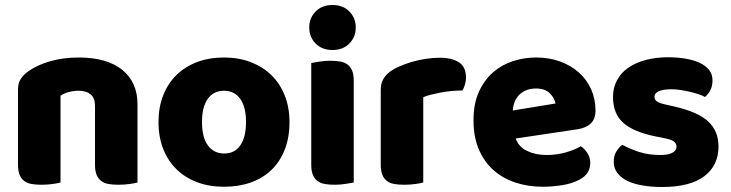

<svg xmlns="http://www.w3.org/2000/svg" viewBox="-20 -731 2924 768"><path d="M360 -308Q360 -339 342.5 -353.5Q325 -368 295 -368Q275 -368 255.5 -363Q236 -358 222 -348V-1Q212 2 190.5 5Q169 8 146 8Q124 8 106.5 5Q89 2 77 -7Q65 -16 58.5 -31.5Q52 -47 52 -72V-372Q52 -399 63.5 -416Q75 -433 95 -447Q129 -471 180.5 -486Q232 -501 295 -501Q408 -501 469 -451.5Q530 -402 530 -314V-1Q520 2 498.5 5Q477 8 454 8Q432 8 414.5 5Q397 2 385 -7Q373 -16 366.5 -31.5Q360 -47 360 -72Z M1138 -243Q1138 -181 1119 -132.5Q1100 -84 1065.5 -51Q1031 -18 983 -1Q935 16 876 16Q817 16 769 -2Q721 -20 686.5 -53.5Q652 -87 633 -135Q614 -183 614 -243Q614 -302 633 -350Q652 -398 686.5 -431.5Q721 -465 769 -483Q817 -501 876 -501Q935 -501 983 -482.5Q1031 -464 1065.5 -430.5Q1100 -397 1119 -349Q1138 -301 1138 -243ZM788 -243Q788 -182 811.5 -149.5Q835 -117 877 -117Q919 -117 941.5 -150Q964 -183 964 -243Q964 -303 941 -335.5Q918 -368 876 -368Q834 -368 811 -335.5Q788 -303 788 -243Z M1217 -621Q1217 -659 1242.5 -685Q1268 -711 1310 -711Q1352 -711 1377.5 -685Q1403 -659 1403 -621Q1403 -583 1377.5 -557Q1352 -531 1310 -531Q1268 -531 1242.5 -557Q1217 -583 1217 -621ZM1395 -1Q1384 1 1362.5 4.5Q1341 8 1319 8Q1297 8 1279.5 5Q1262 2 1250 -7Q1238 -16 1231.5 -31.5Q1225 -47 1225 -72V-479Q1236 -481 1257.5 -484.5Q1279 -488 1301 -488Q1323 -488 1340.5 -485Q1358 -482 1370 -473Q1382 -464 1388.5 -448.5Q1395 -433 1395 -408Z M1673 -1Q1663 2 1641.5 5Q1620 8 1597 8Q1575 8 1557.5 5Q1540 2 1528 -7Q1516 -16 1509.5 -31.5Q1503 -47 1503 -72V-372Q1503 -395 1511.5 -411.5Q1520 -428 1536 -441Q1552 -454 1575.5 -464.5Q1599 -475 1626 -483Q1653 -491 1682 -495.5Q1711 -500 1740 -500Q1788 -500 1816 -481.5Q1844 -463 1844 -421Q1844 -407 1840 -393.5Q1836 -380 1830 -369Q1809 -369 1787 -367Q1765 -365 1744 -361Q1723 -357 1704.5 -352.5Q1686 -348 1673 -342Z M2152 16Q2093 16 2042.5 -0.5Q1992 -17 1954.5 -50Q1917 -83 1895.5 -133Q1874 -183 1874 -250Q1874 -316 1895.5 -363.5Q1917 -411 1952 -441.5Q1987 -472 2032 -486.5Q2077 -501 2124 -501Q2177 -501 2220.5 -485Q2264 -469 2295.5 -441Q2327 -413 2344.5 -374Q2362 -335 2362 -289Q2362 -255 2343 -237Q2324 -219 2290 -214L2043 -177Q2054 -144 2088 -127.5Q2122 -111 2166 -111Q2207 -111 2243.5 -121.5Q2280 -132 2303 -146Q2319 -136 2330 -118Q2341 -100 2341 -80Q2341 -35 2299 -13Q2267 4 2227 10Q2187 16 2152 16ZM2124 -377Q2100 -377 2082.5 -369Q2065 -361 2054 -348.5Q2043 -336 2037.5 -320.5Q2032 -305 2031 -289L2202 -317Q2199 -337 2180 -357Q2161 -377 2124 -377Z M2854 -145Q2854 -69 2797 -26Q2740 17 2629 17Q2587 17 2551 11Q2515 5 2489.5 -7.5Q2464 -20 2449.5 -39Q2435 -58 2435 -84Q2435 -108 2445 -124.5Q2455 -141 2469 -152Q2498 -136 2535.5 -123.5Q2573 -111 2622 -111Q2653 -111 2669.5 -120Q2686 -129 2686 -144Q2686 -158 2674 -166Q2662 -174 2634 -179L2604 -185Q2517 -202 2474.5 -238.5Q2432 -275 2432 -343Q2432 -380 2448 -410Q2464 -440 2493 -460Q2522 -480 2562.5 -491Q2603 -502 2652 -502Q2689 -502 2721.5 -496.5Q2754 -491 2778 -480Q2802 -469 2816 -451.5Q2830 -434 2830 -410Q2830 -387 2821.5 -370.5Q2813 -354 2800 -343Q2792 -348 2776 -353.5Q2760 -359 2741 -363.5Q2722 -368 2702.5 -371Q2683 -374 2667 -374Q2634 -374 2616 -366.5Q2598 -359 2598 -343Q2598 -332 2608 -325Q2618 -318 2646 -312L2677 -305Q2773 -283 2813.5 -244.5Q2854 -206 2854 -145Z"/></svg>

Font: Baloo Tammudu
Style: Regular
Weight: 400
Designer: Omkar Shende and Ek Type
Foundry: Ek Type
Version: Version 1.007;PS 1.000;hotconv 1.0.88;makeotf.lib2.5.647800